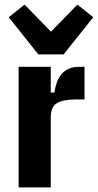

<svg xmlns="http://www.w3.org/2000/svg" viewBox="-20 -816 426 836"><path d="M61 0V-525H201V-413H217Q220 -435 227 -455.5Q234 -476 246.5 -491.5Q259 -507 278 -516Q297 -525 323 -525H348V-383H312Q255 -383 228 -367Q201 -351 201 -306V0ZM147 -579 18 -741 87 -796 202 -678 317 -796 386 -741 257 -579Z"/></svg>

Font: IBM Plex Sans Cond
Style: Bold
Weight: 700
Width: 3
Designer: Mike Abbink, Paul van der Laan, Pieter van Rosmalen
Foundry: Bold Monday
Version: Version 1.3